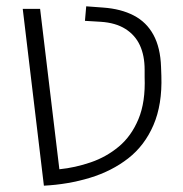

<svg xmlns="http://www.w3.org/2000/svg" viewBox="-20 -578 581 608"><path d="M119 10 52 -550H107L168 -42Q218 -47 267.5 -64Q317 -81 356.5 -114Q396 -147 418.5 -201Q441 -255 438 -334V-357Q438 -402 423 -434.5Q408 -467 377 -486.5Q346 -506 299 -509L249 -512L253 -558L307 -554Q363 -550 403.5 -529Q444 -508 466 -467.5Q488 -427 490 -366L491 -338Q494 -247 466 -182Q438 -117 386 -76.5Q334 -36 265 -15Q196 6 119 10Z"/></svg>

Font: Assistant ExtraLight Light
Style: Regular
Weight: 300
Version: Version 3.000